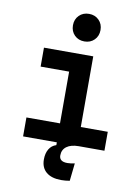

<svg xmlns="http://www.w3.org/2000/svg" viewBox="-102 -818 790 1092"><g transform="rotate(10 293.0 -272.0)"><path d="M329.6 207Q273.4 207 242.9 181.4Q212.4 155.8 212.4 108.4Q212.4 72.8 226.8 48.6Q241.2 24.4 268.1 16.1V0H73.2V-109.4H267.1V-408.2H102.5V-517.6H387.2V-109.4H543V0H395Q350.1 0 325.2 18.3Q300.3 36.6 300.3 69.8Q300.3 105.5 347.2 105.5Q365.2 105.5 389.6 100.1L378.4 202.6Q353 207 329.6 207ZM322.3 -592.3Q287.6 -592.3 265.1 -614.7Q242.7 -637.2 242.7 -671.9Q242.7 -706.5 265.1 -729Q287.6 -751.5 322.3 -751.5Q356.9 -751.5 379.4 -729Q401.9 -706.5 401.9 -671.9Q401.9 -637.2 379.4 -614.7Q356.9 -592.3 322.3 -592.3Z"/></g></svg>

Font: CaskaydiaCove NFP SemiBold
Style: Regular
Weight: 600
Designer: Aaron Bell
Foundry: Saja Typeworks
Version: Version 2111.001; VTT 6.35;Nerd Fonts 3.1.1